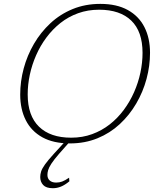

<svg xmlns="http://www.w3.org/2000/svg" viewBox="-20 -728 813 988"><path d="M122.5 -242Q122.5 -132.5 180.8 -76Q239 -19.5 346 -19.5Q404.5 -19.5 454.2 -37.8Q504 -56 544.8 -88Q585.5 -120 617 -162.5Q648.5 -205 670 -253.8Q691.5 -302.5 702.5 -354.2Q713.5 -406 713.5 -456Q713.5 -566 655.5 -622Q597.5 -678 490 -678Q432 -678 382 -660Q332 -642 291.2 -609.8Q250.5 -577.5 219 -535.2Q187.5 -493 166 -444Q144.5 -395 133.5 -343.8Q122.5 -292.5 122.5 -242ZM752 -456Q752 -389 734 -322Q716 -255 681.2 -195.5Q646.5 -136 596.5 -89.5Q546.5 -43 481.8 -16.5Q417 10 339.5 10Q255.5 10 198.5 -21.2Q141.5 -52.5 112.8 -109.2Q84 -166 84 -241.5Q84 -309 102 -376Q120 -443 154.8 -502.5Q189.5 -562 239.5 -608.5Q289.5 -655 354.2 -681.5Q419 -708 496.5 -708Q580.5 -708 637.5 -676.5Q694.5 -645 723.2 -588.5Q752 -532 752 -456ZM224 172Q224 190.5 236 201Q248 211.5 269 211.5Q285.5 211.5 299.8 206.2Q314 201 335.5 186.5L337 205Q314 224 293.8 232.2Q273.5 240.5 252 240.5Q217.5 240.5 202.2 224Q187 207.5 187 183Q187 169.5 191.5 154.8Q196 140 211.5 118.2Q227 96.5 258.5 62L319.5 -4.5L345 -5.5L283.5 64Q257.5 94 244.5 114Q231.5 134 227.8 147.2Q224 160.5 224 172Z"/></svg>

Font: Newsreader 9pt ExtraLight
Style: Italic
Weight: 250
Italic angle: -17°
Designer: Hugues Gentile
Foundry: Production Type
Version: Version 1.003